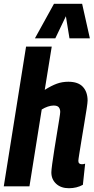

<svg xmlns="http://www.w3.org/2000/svg" viewBox="-26 -987 498 1017"><path d="M389 -135Q389 -117 408 -117Q416 -117 425 -120L413 -8Q380 10 339 10Q297 10 271.5 -13.5Q246 -37 246 -74Q246 -85 250.5 -118.5Q255 -152 262 -196Q269 -240 276 -282.5Q283 -325 288 -356Q293 -387 293 -394Q293 -409 285.5 -418.5Q278 -428 258 -428Q244 -428 227.5 -422.5Q211 -417 195 -407L130 0H-6L112 -740H248L211 -511Q246 -533 274.5 -543.5Q303 -554 336 -554Q388 -554 413 -527Q438 -500 438 -454Q438 -444 433 -411Q428 -378 420.5 -334Q413 -290 406 -246.5Q399 -203 394 -172Q389 -141 389 -135ZM159 -784 260 -967H409L450 -784H342L323 -901L267 -784Z"/></svg>

Font: Georama SemiCondensed
Style: Bold Italic
Weight: 700
Width: 4
Italic angle: -9°
Designer: Jean-Baptiste Levee
Foundry: Production Type
Version: Version 1.000